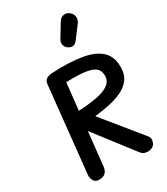

<svg xmlns="http://www.w3.org/2000/svg" viewBox="-321 -1526 1449 1662"><g transform="rotate(-30 403.5 -695.0)"><path d="M159 0Q121 0 105.5 -27.2Q90 -54.5 94 -92.5L183 -940.5Q186.5 -973.5 208 -987.8Q229.5 -1002 265.5 -1004Q442.5 -1013 566.2 -991.8Q690 -970.5 752 -907.8Q814 -845 805.5 -728.5Q801 -668 767.2 -626.5Q733.5 -585 677.8 -558.5Q622 -532 551.5 -517Q481 -502 403 -493.5L715.5 -109Q727 -94.5 726.2 -74.8Q725.5 -55 718.5 -40.5Q709.5 -21 689.5 -10.5Q669.5 0 648 0Q632.5 0 613.5 -5.2Q594.5 -10.5 575.5 -35L283 -414.5L247.5 -82Q243 -41 221.5 -20.5Q200 0 159 0ZM303.5 -605Q406.5 -610 482.2 -624Q558 -638 601.2 -666Q644.5 -694 650.5 -740Q656 -792.5 629.5 -823.5Q603 -854.5 532 -866.5Q461 -878.5 332.5 -874ZM497.5 -1127Q474.5 -1141 466.2 -1167.2Q458 -1193.5 474.5 -1221L551.5 -1348.5Q575.5 -1388.5 608.2 -1390.2Q641 -1392 664 -1370.5Q687.5 -1349.5 689.8 -1319.5Q692 -1289.5 673.5 -1265L581 -1142.5Q562.5 -1118 540.8 -1116Q519 -1114 497.5 -1127Z"/></g></svg>

Font: Edu NSW ACT Hand Pre
Style: Regular
Weight: 400
Designer: Tina and Corey Anderson, Eben Sorkin, Mirko Velimirovic
Foundry: Sorkin Type Co.
Version: Version 2.000